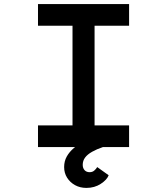

<svg xmlns="http://www.w3.org/2000/svg" viewBox="-20 -720 819 940"><path d="M166 0V-106H335V-594H166V-700H612V-594H443V-106H612V0ZM403 200Q372 200 347.5 186.5Q323 173 308.5 150Q294 127 294 98Q294 69 307 46Q320 23 342 4.5Q364 -14 391.5 -26.5Q419 -39 448 -46L484 0Q454 10 431 23Q408 36 396.5 51.5Q385 67 385 87Q385 103 394 113Q403 123 419 123Q432 123 441 115.5Q450 108 456 98L512 138Q504 160 473.5 180Q443 200 403 200Z"/></svg>

Font: Lexend Tera
Style: Regular
Weight: 400
Designer: Bonnie Shaver-Troup, Thomas Jockin
Foundry: Lexend
Version: Version 1.007